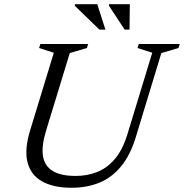

<svg xmlns="http://www.w3.org/2000/svg" viewBox="-20 -878 870 908"><path d="M197 -257Q176 -187.5 183.2 -140.5Q190.5 -93.5 228.8 -69.8Q267 -46 338 -46Q391.5 -46 438.5 -64.2Q485.5 -82.5 522.8 -125.8Q560 -169 583 -244.5L700 -628.5L630.5 -651L636.5 -670H830L824 -651L743 -627L623 -232Q597 -145.5 553.2 -92Q509.5 -38.5 450.2 -14.2Q391 10 318.5 10Q234 10 180.2 -19.5Q126.5 -49 110.5 -109.2Q94.5 -169.5 122.5 -261.5L234.5 -628.5L165 -651L171 -670H397L391 -651L310 -627ZM478.5 -738H450L334 -850.5V-858H440ZM592.5 -738H569.5L495.5 -850.5V-858H594Z"/></svg>

Font: Newsreader 18pt
Style: Italic
Weight: 400
Italic angle: -17°
Version: Version 1.003